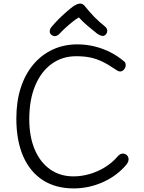

<svg xmlns="http://www.w3.org/2000/svg" viewBox="-20 -1027 803 1069"><path d="M666 -689Q674 -684 677 -678Q680 -672 680 -665Q680 -655 675.5 -647Q671 -639 664 -634Q657 -629 649 -629Q641 -629 634 -633.5Q627 -638 619 -643Q581 -669 548.5 -684.5Q516 -700 482 -707Q448 -714 404 -714Q327 -714 268 -671.5Q209 -629 176 -550.5Q143 -472 143 -363Q143 -267 173 -195.5Q203 -124 258.5 -84.5Q314 -45 389 -45Q434 -45 479 -58Q524 -71 564.5 -96Q605 -121 634 -155Q642 -164 649 -168Q656 -172 664 -172Q672 -172 679.5 -168Q687 -164 691.5 -156.5Q696 -149 696 -140Q696 -130 690 -119.5Q684 -109 670 -95Q618 -40 544 -9Q470 22 390 22Q290 22 218.5 -24Q147 -70 109 -157Q71 -244 71 -367Q71 -462 95.5 -538Q120 -614 165.5 -668Q211 -722 273.5 -751Q336 -780 411 -780Q460 -780 506.5 -768.5Q553 -757 593.5 -736.5Q634 -716 666 -689ZM312 -840Q301 -828 288.5 -826Q276 -824 264 -835Q256 -843 257 -855Q258 -867 267 -877Q284 -898 306 -920Q328 -942 350.5 -961.5Q373 -981 391 -994Q401 -1000 409.5 -1003.5Q418 -1007 426 -1007Q435 -1007 441.5 -1003Q448 -999 454 -991Q477 -962 504.5 -933.5Q532 -905 564 -880Q576 -870 577 -857.5Q578 -845 569 -835Q561 -826 550 -827Q539 -828 523 -838Q496 -859 469 -882Q442 -905 419 -930Q403 -921 382.5 -904.5Q362 -888 343.5 -871Q325 -854 312 -840Z"/></svg>

Font: Playpen Sans Light
Style: Regular
Weight: 300
Designer: Laura Meseguer, Veronika Burian, José Scaglione
Foundry: TypeTogether
Version: Version 1.001